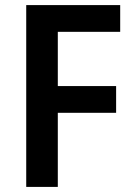

<svg xmlns="http://www.w3.org/2000/svg" viewBox="-20 -734 528 754"><path d="M207 0V-291H436V-396H207V-609H452V-714H83V0Z"/></svg>

Font: Noto Sans Armenian SemiCondensed SemiBold
Style: Regular
Weight: 600
Width: 4
Designer: Monotype Design Team
Foundry: Monotype Imaging Inc.
Version: Version 2.008